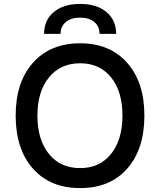

<svg xmlns="http://www.w3.org/2000/svg" viewBox="-20 -943 816 980"><path d="M717 -353Q717 -182 629.5 -82.5Q542 17 389 17Q236 17 148 -82.5Q60 -182 60 -353Q60 -524 148.5 -623Q237 -722 389 -722Q541 -722 629 -622.5Q717 -523 717 -353ZM389 -85Q489 -85 547 -157.5Q605 -230 605 -353Q605 -476 547 -548Q489 -620 389 -620Q289 -620 230 -548Q171 -476 171 -353Q171 -230 229.5 -157.5Q288 -85 389 -85ZM205 -770Q205 -840 254.5 -881.5Q304 -923 389 -923Q474 -923 523.5 -881.5Q573 -840 573 -770H488Q488 -808 461.5 -830.5Q435 -853 389 -853Q343 -853 316 -830.5Q289 -808 289 -770Z"/></svg>

Font: Manrope Medium
Style: Medium
Weight: 500
Designer: Mikhail Sharanda
Foundry: Mikhail Sharanda
Version: Version 4.000;hotconv 1.0.109;makeotfexe 2.5.65596